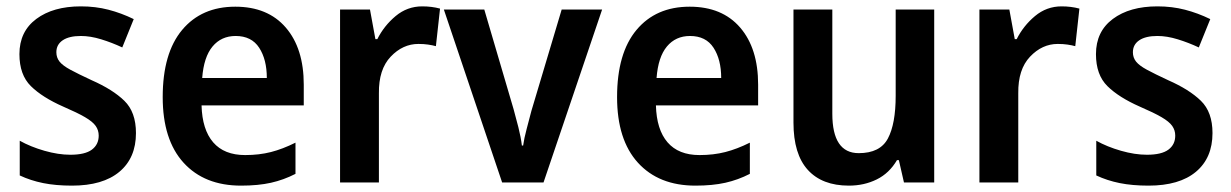

<svg xmlns="http://www.w3.org/2000/svg" viewBox="-20 -573 3866 603"><path d="M407 -155Q407 -77 355 -33.5Q303 10 206 10Q155 10 115.5 2Q76 -6 42 -22V-131Q76 -112 119.5 -99.5Q163 -87 201 -87Q247 -87 268.5 -103Q290 -119 290 -147Q290 -164 280.5 -177.5Q271 -191 247 -205Q223 -219 179 -238Q113 -267 77 -302.5Q41 -338 41 -403Q41 -474 94 -513.5Q147 -553 234 -553Q280 -553 320.5 -542.5Q361 -532 400 -513L364 -424Q332 -439 298 -449.5Q264 -460 234 -460Q197 -460 177 -446.5Q157 -433 157 -409Q157 -392 167 -379.5Q177 -367 201 -354Q225 -341 268 -321Q334 -292 370.5 -256.5Q407 -221 407 -155Z M719 -552Q821 -552 877.5 -486.5Q934 -421 934 -307V-242H613Q615 -166 649.5 -126Q684 -86 750 -86Q794 -86 831 -95.5Q868 -105 908 -125V-27Q871 -8 831 1Q791 10 737 10Q622 10 556.5 -62Q491 -134 491 -268Q491 -406 552 -479Q613 -552 719 -552ZM720 -460Q675 -460 647.5 -427Q620 -394 615 -328H818Q818 -386 794 -423Q770 -460 720 -460Z M1306 -553Q1336 -553 1362 -546L1349 -428Q1338 -431 1324.5 -433Q1311 -435 1294 -435Q1245 -435 1207 -395Q1169 -355 1170 -280V0H1048V-543H1142L1159 -450H1165Q1186 -492 1222.5 -522.5Q1259 -553 1306 -553Z M1557 0 1374 -543H1501L1593 -230Q1600 -205 1608 -173.5Q1616 -142 1619 -116H1623Q1626 -138 1634 -168Q1642 -198 1649 -225L1744 -543H1871L1687 0Z M2146 -552Q2248 -552 2304.5 -486.5Q2361 -421 2361 -307V-242H2040Q2042 -166 2076.5 -126Q2111 -86 2177 -86Q2221 -86 2258 -95.5Q2295 -105 2335 -125V-27Q2298 -8 2258 1Q2218 10 2164 10Q2049 10 1983.5 -62Q1918 -134 1918 -268Q1918 -406 1979 -479Q2040 -552 2146 -552ZM2147 -460Q2102 -460 2074.5 -427Q2047 -394 2042 -328H2245Q2245 -386 2221 -423Q2197 -460 2147 -460Z M2914 -543V0H2819L2803 -70H2797Q2773 -29 2733.5 -9.5Q2694 10 2646 10Q2562 10 2517 -39.5Q2472 -89 2472 -188V-543H2594V-216Q2594 -92 2677 -92Q2744 -92 2768.5 -138Q2793 -184 2793 -272V-543Z M3314 -553Q3344 -553 3370 -546L3357 -428Q3346 -431 3332.5 -433Q3319 -435 3302 -435Q3253 -435 3215 -395Q3177 -355 3178 -280V0H3056V-543H3150L3167 -450H3173Q3194 -492 3230.5 -522.5Q3267 -553 3314 -553Z M3788 -155Q3788 -77 3736 -33.5Q3684 10 3587 10Q3536 10 3496.5 2Q3457 -6 3423 -22V-131Q3457 -112 3500.5 -99.5Q3544 -87 3582 -87Q3628 -87 3649.5 -103Q3671 -119 3671 -147Q3671 -164 3661.5 -177.5Q3652 -191 3628 -205Q3604 -219 3560 -238Q3494 -267 3458 -302.5Q3422 -338 3422 -403Q3422 -474 3475 -513.5Q3528 -553 3615 -553Q3661 -553 3701.5 -542.5Q3742 -532 3781 -513L3745 -424Q3713 -439 3679 -449.5Q3645 -460 3615 -460Q3578 -460 3558 -446.5Q3538 -433 3538 -409Q3538 -392 3548 -379.5Q3558 -367 3582 -354Q3606 -341 3649 -321Q3715 -292 3751.5 -256.5Q3788 -221 3788 -155Z"/></svg>

Font: Noto Sans Lao UI SemCond SemBd
Style: Regular
Weight: 600
Width: 4
Designer: Monotype Design Team
Foundry: Monotype Imaging Inc.
Version: Version 2.000; ttfautohint (v1.8.4.7-5d5b)